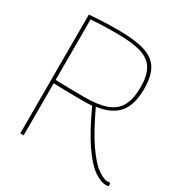

<svg xmlns="http://www.w3.org/2000/svg" viewBox="-166 -842 945 984"><g transform="rotate(30 306.0 -350.0)"><path d="M596 10Q563 10 522.5 -18.5Q482 -47 434.5 -116.5Q387 -186 331 -307Q316 -306 301.5 -305.5Q287 -305 272 -305Q190 -305 103 -308V0H83V-703Q132 -707 169 -708.5Q206 -710 255 -710Q351 -710 409 -692.5Q467 -675 493 -633Q519 -591 519 -515Q519 -418 477 -370.5Q435 -323 350 -312Q405 -195 450.5 -129Q496 -63 532.5 -36.5Q569 -10 594 -10Q601 -10 609 -12L611 7Q608 8 604 9Q600 10 596 10ZM273 -325Q355 -325 404.5 -343Q454 -361 476.5 -402.5Q499 -444 499 -514Q499 -580 476.5 -619Q454 -658 401 -674.5Q348 -691 256 -691Q225 -691 201.5 -690.5Q178 -690 155.5 -689Q133 -688 103 -686V-328Q193 -325 273 -325Z"/></g></svg>

Font: Georama Thin
Style: Regular
Weight: 100
Designer: Jean-Baptiste Levee
Foundry: Production Type
Version: Version 1.000